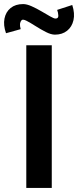

<svg xmlns="http://www.w3.org/2000/svg" viewBox="-54 -922 383 942"><path d="M75 0V-700H200V0ZM215.5 -752Q196.5 -752 171 -765Q145.5 -778 120.5 -794Q95.5 -810 76.5 -819.8Q57.5 -829.5 51.5 -822.5Q45.5 -815.5 44.2 -805.2Q43 -795 47.5 -779L-24.5 -759Q-38.5 -798.5 -32 -831Q-25.5 -863.5 -1.8 -882.8Q22 -902 59.5 -902Q77.5 -902 101.5 -891.2Q125.5 -880.5 149.2 -866.5Q173 -852.5 191.8 -841.8Q210.5 -831 218 -831Q233 -831 232.2 -845.5Q231.5 -860 226.5 -873.5L300.5 -897.5Q314 -856 306.5 -823Q299 -790 275 -771Q251 -752 215.5 -752Z"/></svg>

Font: Urbanist
Style: Bold
Weight: 700
Designer: Corey Hu
Foundry: Corey Hu
Version: Version 1.330; ttfautohint (v1.8.4.7-5d5b)